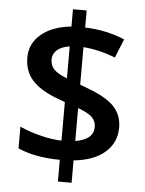

<svg xmlns="http://www.w3.org/2000/svg" viewBox="-56 -804 683 907"><g transform="rotate(5 285.5 -350.5)"><path d="M355 -393 318 -407V-585Q394 -579 470 -549L506 -638Q419 -675 318 -678V-759H253V-677Q163 -668 110.5 -624Q58 -580 58 -513Q58 -450 95 -407.5Q132 -365 212 -334L253 -319V-136Q209 -137 152.5 -151Q96 -165 54 -185V-82Q134 -46 253 -45V58H318V-48Q415 -58 467 -104Q519 -150 519 -221Q519 -279 482.5 -319Q446 -359 355 -393ZM253 -583V-431Q208 -449 190.5 -467.5Q173 -486 173 -514Q173 -541 193.5 -559Q214 -577 253 -583ZM318 -140V-296Q365 -279 384.5 -260.5Q404 -242 404 -214Q404 -154 318 -140Z"/></g></svg>

Font: OpenSansMMV
Style: Semibold
Weight: 600
Designer: Steve Matteson
Foundry: Ascender Corporation
Version: Version 6.000